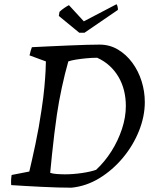

<svg xmlns="http://www.w3.org/2000/svg" viewBox="-20 -859 711 891"><path d="M312 12Q283 12 247 11Q211 10 172 8Q133 6 97 4Q61 2 32 0Q31 -12 31.5 -23.5Q32 -35 34 -47L116 -63Q128 -113 144.5 -190.5Q161 -268 173 -351Q182 -410 186 -455Q190 -500 191.5 -530Q193 -560 193 -574L117 -602Q120 -614 122.5 -623.5Q125 -633 128 -640Q165 -642 210 -644Q255 -646 300 -648Q345 -650 382.5 -651Q420 -652 442 -652Q489 -652 527.5 -629Q566 -606 594 -568Q622 -530 637 -482.5Q652 -435 652 -385Q652 -319 625 -251.5Q598 -184 550.5 -127Q503 -70 442 -32.5Q381 5 312 12ZM281 -50Q319 -50 360 -56Q401 -62 426 -71Q466 -108 497 -157Q528 -206 546 -260.5Q564 -315 564 -367Q564 -405 555.5 -439Q547 -473 530 -502Q513 -531 488.5 -553.5Q464 -576 431 -591Q407 -591 381 -588.5Q355 -586 333 -582.5Q311 -579 297 -574Q281 -518 267 -453Q253 -388 244 -327Q238 -287 232 -237Q226 -187 221 -139Q216 -91 213 -57Q219 -55 226.5 -53.5Q234 -52 243 -51.5Q252 -51 261.5 -50.5Q271 -50 281 -50ZM348 -707 253 -785 256 -804Q265 -813 279 -822.5Q293 -832 300 -835L369 -760L520 -839Q523 -839 525.5 -828.5Q528 -818 527 -813L372 -707Z"/></svg>

Font: Labrada
Style: Italic
Weight: 400
Italic angle: -7°
Designer: Mercedes Jáuregui
Foundry: Omnibus-Type Team
Version: Version 1.000